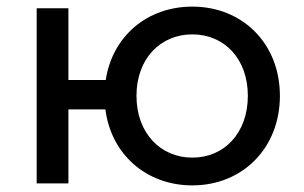

<svg xmlns="http://www.w3.org/2000/svg" viewBox="-20 -555 920 581"><path d="M91 0H187V-224H299C316 -88 423 6 562 6C714 6 827 -107 827 -265C827 -423 714 -535 562 -535C425 -535 320 -445 300 -313H187V-530H91ZM562 -78C466 -78 393 -152 393 -265C393 -378 466 -451 562 -451C658 -451 730 -378 730 -265C730 -152 658 -78 562 -78Z"/></svg>

Font: Chess Sans Medium
Style: Regular
Weight: 500
Designer: Wolf Bōese
Foundry: Wolf Bōese
Version: Version 7.223;Glyphs 3.3 (3306)